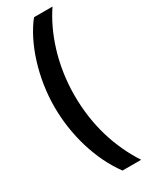

<svg xmlns="http://www.w3.org/2000/svg" viewBox="-285 -821 956 1230"><g transform="rotate(-30 193.0 -206.0)"><path d="M46 -210C46 -4 107 208 220 361H358C255 203 194 12 194 -209C194 -434 263 -635 357 -773H220C115 -641 46 -422 46 -210Z"/></g></svg>

Font: Noto Sans Telugu ExtraBold
Style: Regular
Weight: 800
Designer: Jelle Bosma - Monotype Design Team
Foundry: Monotype Imaging Inc.
Version: Version 2.005